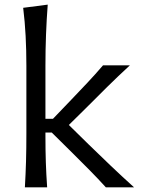

<svg xmlns="http://www.w3.org/2000/svg" viewBox="-20 -801 608 821"><path d="M86.4 0Q89.8 -58.1 91.3 -111.8Q92.8 -165.5 92.8 -230V-519.5Q92.8 -585.4 89.6 -647Q86.4 -708.5 79.1 -767.6L184.1 -781.2Q179.2 -717.8 176.8 -653.3Q174.3 -588.9 174.3 -519.5V-293H206.5L283.7 -373.5Q319.3 -410.6 354 -447.5Q388.7 -484.4 420.4 -521.5H535.2Q485.4 -475.6 439 -429.9Q392.6 -384.3 347.7 -338.9L274.4 -266.6L358.9 -183.6Q405.8 -137.7 454.3 -91.6Q502.9 -45.4 553.2 0H432.6Q399.9 -36.1 364.5 -72Q329.1 -107.9 293 -143.6L201.2 -234.4H174.3V-217.8Q174.3 -158.7 176 -107.2Q177.7 -55.7 181.6 0Z"/></svg>

Font: Pinar DS4-Regular
Style: Regular
Weight: 400
Designer: Amin Abedi
Version: Version 2.000